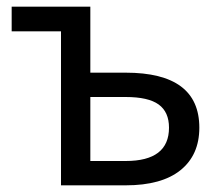

<svg xmlns="http://www.w3.org/2000/svg" viewBox="-20 -556 663 576"><path d="M163 0V-462H15V-536H251V-338H357Q578 -338 578 -173Q578 -91 521.5 -45.5Q465 0 357 0ZM251 -73H357Q487 -73 487 -173Q487 -220 456 -242.5Q425 -265 357 -265H251Z"/></svg>

Font: Noto Sans Historical
Style: Regular
Weight: 400
Designer: Monotype Design Team
Foundry: Monotype Imaging Inc.
Version: Version 2.013; ttfautohint (v1.8.4.7-5d5b)